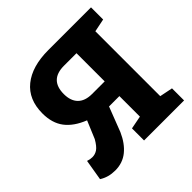

<svg xmlns="http://www.w3.org/2000/svg" viewBox="-183 -872 1037 1037"><g transform="rotate(-45 335.5 -353.0)"><path d="M655.3 -92.3V0H349.6V-92.3L424.8 -106.9V-263.7H345.7L291 -122.1Q264.2 -61.5 223.1 -28.3Q182.1 4.9 125 4.9Q72.8 4.9 33.7 -20.5L53.7 -139.6Q71.8 -133.3 88.4 -133.3Q109.9 -133.3 127.9 -145.5Q146 -157.7 166.5 -193.4L208 -292.5L209 -294.4Q136.2 -323.2 100.3 -370.4Q64.5 -417.5 64.5 -491.2Q64.5 -597.7 134.5 -654.3Q204.6 -710.9 329.1 -710.9H655.3V-618.2L580.6 -603V-107.4ZM329.1 -591.3Q220.2 -591.3 220.2 -483.4Q220.2 -431.6 247.8 -403.8Q275.4 -376 328.6 -376H424.8V-591.3Z"/></g></svg>

Font: Roboto Slab ExtraBold
Style: Regular
Weight: 800
Designer: Google
Version: Version 2.001; ttfautohint (v1.8.3)